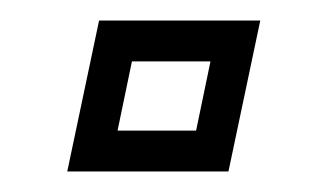

<svg xmlns="http://www.w3.org/2000/svg" viewBox="-20 -167 319 187"><path d="M45.5 0 76.5 -147H233.5L202.5 0ZM94.5 -39.8H171L185 -107.2H108.5Z"/></svg>

Font: Tourney Thin
Style: Italic
Weight: 100
Italic angle: -12°
Designer: Tyler Finck
Foundry: Etcetera Type Co
Version: Version 1.015